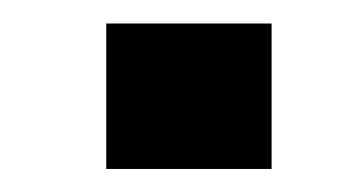

<svg xmlns="http://www.w3.org/2000/svg" viewBox="-20 -424 310 165"><path d="M71.3 -278.8V-403.8H213.4V-278.8Z"/></svg>

Font: Roboto Slab LO
Style: Bold
Weight: 700
Designer: Google
Version: Version 2.000